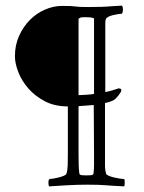

<svg xmlns="http://www.w3.org/2000/svg" viewBox="-20 -658 512 682"><path d="M313 -285Q302 -284 286.5 -283Q271 -282 259 -281V-113Q259 -91 259.5 -72Q260 -53 262 -41Q263 -36 273 -35.5Q283 -35 286 -35Q291 -35 301 -35.5Q311 -36 312 -41Q314 -53 314 -72Q314 -91 314 -113ZM314 -592Q311 -595 302.5 -596Q294 -597 286 -597Q278 -597 271 -596.5Q264 -596 259 -591V-320Q261 -320 269.5 -320.5Q278 -321 287.5 -321.5Q297 -322 305 -323Q313 -324 314 -325ZM353 -113Q353 -91 353 -72Q353 -53 357 -41Q358 -37 366.5 -33.5Q375 -30 385.5 -27.5Q396 -25 406.5 -23.5Q417 -22 421 -22Q422 -22 422.5 -18Q423 -14 423 -9.5Q423 -5 422.5 -1Q422 3 421 4Q398 3 383 2Q368 1 355.5 0Q343 -1 328 -1.5Q313 -2 290 -2Q256 -2 219.5 0Q183 2 154 4Q152 -1 152 -10Q152 -19 156 -22Q159 -22 168.5 -23.5Q178 -25 188 -27.5Q198 -30 206.5 -33.5Q215 -37 216 -41Q220 -53 220.5 -72Q221 -91 221 -113V-280Q174 -280 139 -298.5Q104 -317 80.5 -344Q57 -371 45 -402Q33 -433 33 -458Q33 -498 48 -531Q63 -564 86.5 -587.5Q110 -611 140 -624Q170 -637 200 -637Q222 -637 231.5 -636.5Q241 -636 247.5 -635Q254 -634 263.5 -633.5Q273 -633 295 -633Q347 -633 378 -636Q397 -637 413 -638Q417 -634 416.5 -622.5Q416 -611 412 -609Q406 -609 397.5 -607.5Q389 -606 380.5 -604Q372 -602 365 -598.5Q358 -595 356 -590Q355 -587 354.5 -584Q354 -581 354 -574.5Q354 -568 354 -557Q354 -546 354 -527V-331Q356 -331 363.5 -333Q371 -335 379 -337Q389 -340 401 -344Q411 -344 411 -338Q411 -334 407.5 -328.5Q404 -323 399.5 -317.5Q395 -312 390.5 -307.5Q386 -303 383 -302Q375 -298 367 -295.5Q359 -293 353 -292Z"/></svg>

Font: Vermiglione
Style: Regular
Weight: 400
Version: Version 1.000